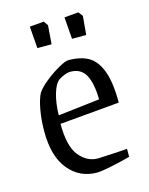

<svg xmlns="http://www.w3.org/2000/svg" viewBox="-101 -697 598 771"><g transform="rotate(-15 198.5 -311.5)"><path d="M44 -204Q44 -253 51.5 -294.5Q59 -336 71 -359Q84 -379 113 -402Q142 -425 170.5 -441Q199 -457 211 -457Q262 -457 294.5 -438.5Q327 -420 345 -372.5Q363 -325 363 -240L115 -218Q115 -124 147.5 -84.5Q180 -45 225 -45L304 -49L347 -52V-19Q312 -9 267.5 0Q223 9 207 9Q135 9 89.5 -46Q44 -101 44 -204ZM290 -273Q289 -340 270 -375Q251 -410 207 -410Q187 -410 159 -393Q141 -381 129.5 -342.5Q118 -304 117 -253ZM97 -627 156 -632 169 -614 163 -536H104ZM241 -627 300 -632 314 -614 307 -536H248Z"/></g></svg>

Font: Grenze Light
Style: Regular
Weight: 300
Designer: Renata Polastri
Foundry: Omnibus-Type
Version: Version 1.002; ttfautohint (v1.8)